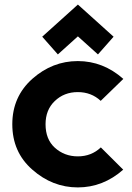

<svg xmlns="http://www.w3.org/2000/svg" viewBox="-20 -816 583 846"><path d="M323.2 -795.9 480.5 -654.3 411.6 -576.2 323.2 -655.8 234.9 -576.2 166 -654.3ZM322.8 9.8Q210.9 9.8 122.1 -68.8Q34.2 -146 34.2 -268.6Q34.2 -390.1 122.6 -468.8Q210.9 -546.9 322.8 -546.9Q434.6 -546.9 523.4 -468.3L423.8 -371.6Q382.3 -410.2 322.8 -410.2Q262.2 -410.2 221.2 -370.6Q180.7 -332 180.7 -268.6Q180.7 -202.6 221.2 -165.5Q263.7 -127 322.8 -127Q382.8 -127 424.3 -166.5L522.9 -68.4Q434.1 9.8 322.8 9.8Z"/></svg>

Font: Newest Shape
Style: Bold
Weight: 700
Designer: Wojciech Kalinowski "wmk69" (wmk69@o2.pl)
Foundry: Wojciech Kalinowski "wmk69" (wmk69@o2.pl)
Version: Version 1.0.0; 2022-02-24